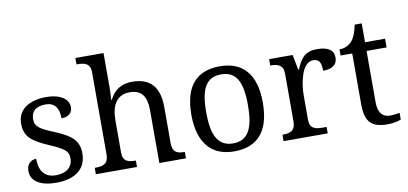

<svg xmlns="http://www.w3.org/2000/svg" viewBox="-71 -993 2628 1236"><g transform="rotate(-10 1243.0 -375.0)"><path d="M210 9.8C328.1 9.8 407.2 -42.5 407.2 -147C407.2 -188.5 396 -219.7 371.6 -245.1C347.2 -270.5 309.6 -291 256.8 -313C167.5 -349.6 132.8 -367.7 132.8 -418.9C132.8 -466.8 161.1 -499 228 -499C287.1 -499 314 -460 314 -393.1C360.4 -393.1 386.2 -416.5 386.2 -453.1C386.2 -478 374 -501.5 349.1 -518.1C324.2 -534.7 287.6 -544.9 240.2 -544.9C183.6 -544.9 136.7 -532.2 103.5 -508.8C70.3 -484.9 51.8 -449.2 51.8 -403.8C51.8 -315.4 102.5 -282.2 203.1 -237.8C299.3 -196.3 326.2 -178.7 326.2 -128.9C326.2 -75.2 286.6 -38.1 215.8 -38.1C134.8 -38.1 107.9 -94.7 107.9 -165C82 -165 44.9 -147.9 44.9 -96.2C44.9 -61 61 -34.7 89.8 -17.1C118.7 1 159.7 9.8 210 9.8Z M738.3 -42H735.4C689.9 -42 653.3 -50.3 653.3 -108.9V-319.8C653.3 -418.9 691.4 -481.9 774.4 -481.9C854 -481.9 884.3 -433.6 884.3 -345.2V0H1058.1V-42H1055.2C1010.7 -42 978 -51.8 978 -113.8V-350.1C978 -486.3 915 -545.9 801.3 -545.9C733.4 -545.9 684.1 -515.6 654.3 -455.1H649.4C649.9 -464.4 650.9 -474.1 651.4 -483.9C652.8 -501 653.3 -522 653.3 -540V-759.8H469.2V-717.8H477.1C520.5 -717.8 559.1 -710 559.1 -649.9V-113.8C559.1 -51.3 522 -42 477.1 -42H469.2V0H738.3Z M1607.9 -269C1607.9 -362.8 1586.4 -432.1 1546.4 -478C1506.3 -523.9 1448.2 -545.9 1376 -545.9C1221.2 -545.9 1141.1 -456.1 1141.1 -269C1141.1 -175.3 1163.1 -105.5 1203.1 -59.1C1243.2 -12.7 1300.8 9.8 1373 9.8C1526.9 9.8 1607.9 -81.1 1607.9 -269ZM1237.8 -269C1237.8 -417 1273.4 -493.2 1374 -493.2C1424.3 -493.2 1458.5 -474.1 1480 -437C1501.5 -399.4 1510.7 -343.3 1510.7 -269C1510.7 -194.8 1502 -138.2 1480.5 -100.1C1459 -62 1425.3 -42 1375 -42C1274.4 -42 1237.8 -121.6 1237.8 -269Z M1984.9 0V-42H1957C1911.6 -42 1875 -50.3 1875 -108.9V-266.1C1875 -304.7 1880.4 -355.5 1896 -401.9C1911.1 -447.3 1937.5 -480 1973.1 -480C2012.2 -480 2025.9 -457 2025.9 -401.9C2093.8 -401.9 2119.1 -431.2 2119.1 -473.1C2119.1 -519.5 2084 -545.9 2011.2 -545.9C1923.3 -545.9 1900.4 -498 1874 -437H1869.1L1850.1 -536.1H1696.3V-494.1H1699.2C1743.7 -494.1 1781.2 -484.4 1781.2 -425.8V-113.8C1781.2 -51.3 1744.1 -42 1699.2 -42H1696.3V0Z M2399.4 -43C2353 -43 2323.2 -73.7 2323.2 -142.1V-479H2454.1V-536.1H2323.2V-659.2H2277.3C2267.1 -607.9 2254.4 -575.7 2231.4 -550.8C2209.5 -527.8 2177.2 -519 2153.3 -519V-479H2229.5V-145C2229.5 -31.2 2272 9.8 2374.5 9.8C2405.8 9.8 2444.3 2.9 2463.4 -5.9V-49.8C2442.4 -45.9 2423.3 -43 2399.4 -43Z"/></g></svg>

Font: The Erased English
Style: Regular
Weight: 400
Designer: Monotype Design team + ligartures altered by 180 Amsterdam
Foundry: Monotype Imaging Inc.
Version: Version 1.030;Glyphs 3.1.2 (3151)